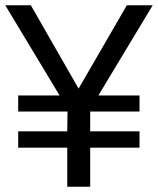

<svg xmlns="http://www.w3.org/2000/svg" viewBox="-21 -708 599 728"><path d="M558 -688 352 -346H508V-285H321V-210H508V-148H321V0H234V-148H48V-210H234L235 -285H48V-346H205L-1 -688H96L277 -372L460 -688Z"/></svg>

Font: Libra Sans
Style: Regular
Weight: 400
Foundry: Context Ltd
Version: Version 1.002